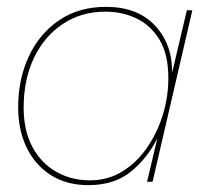

<svg xmlns="http://www.w3.org/2000/svg" viewBox="-20 -530 592 560"><path d="M238 10Q174 10 128 -19.5Q82 -49 57.5 -100Q33 -151 33 -217Q33 -299 64 -365.5Q95 -432 152.5 -471Q210 -510 289 -510Q381 -510 432 -455.5Q483 -401 482 -318L525 -500H541L425 0H409L439 -127Q411 -70 362.5 -30Q314 10 238 10ZM242 -4Q295 -4 337 -30Q379 -56 409 -99.5Q439 -143 455 -195.5Q471 -248 471 -302Q471 -372 445 -414.5Q419 -457 377.5 -476.5Q336 -496 288 -496Q217 -496 163 -460Q109 -424 79 -361Q49 -298 49 -216Q49 -149 74.5 -101.5Q100 -54 144 -29Q188 -4 242 -4Z"/></svg>

Font: Prodigy Sans Thin
Style: Italic
Weight: 100
Italic angle: -13°
Designer: Wei Huang
Foundry: Wei Huang
Version: Version 1.003; ttfautohint (v1.8.3)